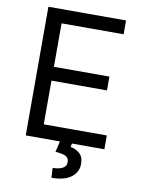

<svg xmlns="http://www.w3.org/2000/svg" viewBox="-100 -794 787 1069"><g transform="rotate(10 293.5 -259.5)"><path d="M529.8 -78.1V0H85.2V-727.3H524.1V-649.1H173.3V-403.4H487.2V-325.3H173.3V-78.1ZM279.8 -5.7H348L342.3 19.9Q370 24.1 393.1 43.1Q416.2 62.1 416.2 103.7Q416.2 149.5 378.4 178.4Q340.6 207.4 267 207.4L264.2 152Q297.2 152 319.1 141.5Q340.9 131 340.9 106.5Q340.9 82 322.8 73.2Q304.7 64.3 264.2 61.1Z"/></g></svg>

Font: Interface
Style: Regular
Weight: 400
Designer: Rasmus Andersson
Foundry: rsms
Version: Version 1.8